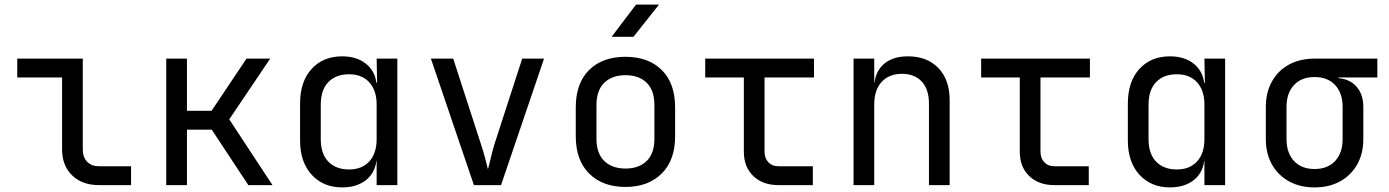

<svg xmlns="http://www.w3.org/2000/svg" viewBox="-20 -805 6040 835"><path d="M410 0Q337 0 293.5 -42.5Q250 -85 250 -155V-468H55V-550H340V-155Q340 -121 359 -101.5Q378 -82 410 -82H550V0Z M703 0V-550H793V-323H900L1052 -550H1155L977 -286L1165 0H1060L901 -241H793V0Z M1468 10Q1386 10 1335.5 -45Q1285 -100 1285 -194V-355Q1285 -450 1335 -505Q1385 -560 1468 -560Q1530 -560 1570 -529Q1610 -498 1617 -445H1620L1618 -550H1708V0H1618V-105H1617Q1610 -51 1570 -20.5Q1530 10 1468 10ZM1498 -68Q1554 -68 1586 -103Q1618 -138 1618 -200V-350Q1618 -412 1586 -447Q1554 -482 1498 -482Q1441 -482 1408 -448Q1375 -414 1375 -350V-200Q1375 -136 1408 -102Q1441 -68 1498 -68Z M2041 0 1854 -550H1951L2071 -180Q2082 -147 2090 -116.5Q2098 -86 2102 -69Q2107 -86 2114 -116.5Q2121 -147 2131 -180L2251 -550H2346L2159 0Z M2700 8Q2601 8 2542.5 -50Q2484 -108 2484 -212V-338Q2484 -443 2542 -500.5Q2600 -558 2700 -558Q2800 -558 2858 -500.5Q2916 -443 2916 -338V-212Q2916 -108 2857.5 -50Q2799 8 2700 8ZM2700 -72Q2759 -72 2792.5 -105Q2826 -138 2826 -202V-348Q2826 -412 2792.5 -445Q2759 -478 2700 -478Q2642 -478 2608 -445Q2574 -412 2574 -348V-202Q2574 -138 2608 -105Q2642 -72 2700 -72ZM2640 -645 2746 -785H2846L2735 -645Z M3365 0Q3297 0 3256 -39.5Q3215 -79 3215 -145V-468H3047V-550H3520V-468H3305V-145Q3305 -117 3321.5 -99.5Q3338 -82 3365 -82H3515V0Z M3692 0V-550H3782V-445H3783Q3790 -500 3828 -530Q3866 -560 3929 -560Q4012 -560 4061 -509Q4110 -458 4110 -370V0H4020V-354Q4020 -417 3988.5 -450.5Q3957 -484 3903 -484Q3847 -484 3814.5 -449Q3782 -414 3782 -350V0Z M4565 0Q4497 0 4456 -39.5Q4415 -79 4415 -145V-468H4247V-550H4720V-468H4505V-145Q4505 -117 4521.5 -99.5Q4538 -82 4565 -82H4715V0Z M5068 10Q4986 10 4935.5 -45Q4885 -100 4885 -194V-355Q4885 -450 4935 -505Q4985 -560 5068 -560Q5130 -560 5170 -529Q5210 -498 5217 -445H5220L5218 -550H5308V0H5218V-105H5217Q5210 -51 5170 -20.5Q5130 10 5068 10ZM5098 -68Q5154 -68 5186 -103Q5218 -138 5218 -200V-350Q5218 -412 5186 -447Q5154 -482 5098 -482Q5041 -482 5008 -448Q4975 -414 4975 -350V-200Q4975 -136 5008 -102Q5041 -68 5098 -68Z M5697 10Q5633 10 5585.5 -16.5Q5538 -43 5511.5 -90Q5485 -137 5485 -200V-340Q5485 -403 5511.5 -450.5Q5538 -498 5585.5 -524Q5633 -550 5697 -550H5970V-468H5801V-465Q5851 -461 5880 -427.5Q5909 -394 5909 -340V-200Q5909 -137 5882.5 -90Q5856 -43 5808.5 -16.5Q5761 10 5697 10ZM5697 -70Q5754 -70 5786.5 -105Q5819 -140 5819 -200V-340Q5819 -400 5786.5 -435Q5754 -470 5697 -470Q5640 -470 5607.5 -435Q5575 -400 5575 -340V-200Q5575 -140 5607.5 -105Q5640 -70 5697 -70Z"/></svg>

Font: JetBrainsMonoNL NF
Style: Regular
Weight: 400
Designer: Philipp Nurullin, Konstantin Bulenkov
Foundry: JetBrains
Version: Version 2.304; ttfautohint (v1.8.4.7-5d5b);Nerd Fonts 3.2.1